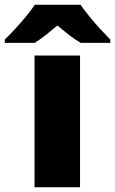

<svg xmlns="http://www.w3.org/2000/svg" viewBox="-78 -786 483 806"><path d="M258 0H67V-553H258ZM260 -766Q276 -743 298.5 -715.5Q321 -688 344.5 -662.5Q368 -637 385 -620V-606H261Q235 -621 212 -639Q189 -657 163 -679Q137 -657 115.5 -640Q94 -623 68 -606H-58V-620Q-39 -638 -15.5 -663.5Q8 -689 30.5 -716Q53 -743 68 -766Z"/></svg>

Font: Noto Sans Cherokee Black
Style: Regular
Weight: 900
Designer: Monotype Design Team
Foundry: Monotype Imaging Inc.
Version: Version 2.001; ttfautohint (v1.8.4.7-5d5b)